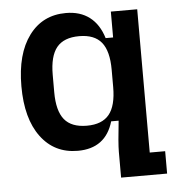

<svg xmlns="http://www.w3.org/2000/svg" viewBox="-50 -590 697 769"><g transform="rotate(-5 298.5 -206.0)"><path d="M416 -96H386Q355 10 243 10Q149 10 94.5 -63.5Q40 -137 40 -267Q40 -397 94.5 -470.5Q149 -544 243 -544Q300 -544 338 -515Q376 -486 393 -430H423V-534H529V42H591V132H406V28Q406 -6 416 -96ZM288 -87Q349 -87 377.5 -122Q406 -157 406 -232V-302Q406 -377 377.5 -412Q349 -447 288 -447Q226 -447 197.5 -412Q169 -377 169 -302V-232Q169 -157 197.5 -122Q226 -87 288 -87Z"/></g></svg>

Font: Mozilla Headline BETA SemiBold
Style: Regular
Weight: 600
Designer: Studio DRAMA
Foundry: Studio DRAMA
Version: Version 0.100